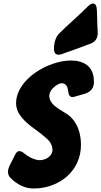

<svg xmlns="http://www.w3.org/2000/svg" viewBox="-20 -1076 579 1098"><path d="M351 -773C395 -788 439 -804 483 -821L502 -828C529 -840 539 -861 539 -890L538 -906C537 -925 536 -945 536 -964L534 -1017C533 -1043 526 -1056 512 -1056C503 -1056 493 -1050 480 -1037L476 -1033C439 -996 399 -961 356 -921L315 -881C301 -865 293 -844 290 -819C289 -816 289 -811 289 -805V-795C289 -774 298 -763 316 -763C321 -763 326 -764 332 -766ZM43 -56C78 -21 123 2 171 2C320 2 443 -99 443 -247C443 -359 387 -412 353 -430C305 -459 262 -484 262 -528C262 -568 314 -600 332 -600C359 -600 367 -578 370 -554C372 -532 380 -521 395 -521C398 -521 402 -522 407 -523L468 -541C495 -549 515 -571 516 -596L517 -597V-611C517 -699 456 -730 386 -730C256 -730 72 -623 72 -485C72 -422 128 -375 176 -340C203 -321 227 -302 248 -283C269 -264 280 -242 280 -219C280 -183 242 -160 207 -160C184 -160 149 -174 121 -197L117 -200C107 -208 98 -212 91 -212C82 -212 74 -206 68 -194L34 -127C29 -116 26 -106 26 -96C26 -91 24 -73 43 -56Z"/></svg>

Font: Bangerz
Style: Bold
Weight: 700
Designer: vernon adams
Foundry: Vernon Adams
Version: Version 2.10;December 28, 2023;FontCreator 13.0.0.2683 64-bi